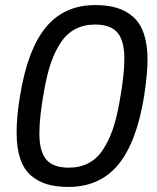

<svg xmlns="http://www.w3.org/2000/svg" viewBox="-20 -718 613 750"><path d="M247.1 12.2Q199.2 12.2 163.3 1.5Q127.4 -9.3 100.1 -33.2Q72.8 -57.1 58.8 -98.9Q44.9 -140.6 44.9 -199.2Q44.9 -265.1 58.1 -342.8Q87.4 -523.9 158.9 -611.1Q230.5 -698.2 352.1 -698.2Q400.4 -698.2 436.5 -687.3Q472.7 -676.3 500.2 -652.1Q527.8 -627.9 542 -586.2Q556.2 -544.4 556.2 -485.8Q556.2 -428.7 543 -342.8Q513.7 -161.6 441.7 -74.7Q369.6 12.2 247.1 12.2ZM249 -63Q292.5 -63 325.9 -80.8Q359.4 -98.6 382.3 -133.5Q405.3 -168.5 420.7 -213.4Q436 -258.3 446.8 -319.8Q465.8 -423.3 465.8 -488.8Q465.8 -558.1 439.2 -590.1Q412.6 -622.1 351.1 -622.1Q307.6 -622.1 274.2 -604.5Q240.7 -586.9 217.5 -552Q194.3 -517.1 179 -472.4Q163.6 -427.7 152.8 -366.2Q133.8 -262.7 133.8 -196.8Q133.8 -127 160.6 -95Q187.5 -63 249 -63Z"/></svg>

Font: Archivo
Style: Italic
Weight: 400
Italic angle: -10°
Designer: Hector Gatti
Foundry: Omnibus-Type
Version: Version 2.001